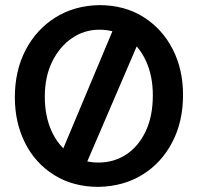

<svg xmlns="http://www.w3.org/2000/svg" viewBox="-20 -716 773 750"><path d="M365 14Q266 14 192 -32Q118 -78 78 -157.5Q38 -237 38 -336Q38 -440 80 -520.5Q122 -601 196 -647.5Q270 -694 367 -696Q467 -696 540.5 -649.5Q614 -603 654.5 -524Q695 -445 695 -345Q695 -241 653 -160.5Q611 -80 537 -34Q463 12 365 14ZM364 -81Q425 -81 473 -112.5Q521 -144 549 -203Q577 -262 577 -344Q577 -418 551 -476Q525 -534 478 -567Q431 -600 368 -600Q309 -600 260.5 -566.5Q212 -533 183.5 -474.5Q155 -416 155 -338Q155 -263 181 -205Q207 -147 254.5 -114Q302 -81 364 -81ZM304 -46 212 -100 433 -627 527 -565Z"/></svg>

Font: Catamaran SemiBold
Style: Regular
Weight: 600
Designer: Pria Ravichandran
Version: Version 2.000